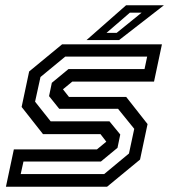

<svg xmlns="http://www.w3.org/2000/svg" viewBox="-20 -708 642 728"><path d="M2.5 0 32.5 -141.5H347.5L384.5 -172L384 -169.5L361 -199.5H143L62 -302.5L90.5 -437L215.5 -540H594L564 -398.5H254L217 -368L217.5 -371L241.5 -340.5H458.5L539.5 -237.5L511 -103L386 0ZM58.5 -48H375L469 -126L489 -219.5L427.5 -295.5H204.5L166 -343.5L176.5 -394L239.5 -446H528L538 -493.5H227.5L133.5 -416L113 -322.5L172 -248H395L436 -198L425.5 -147.5L362.5 -95.5H69ZM308 -556 458 -688H601.5L431.5 -556ZM384 -583.5H422.5L517 -660H472.5Z"/></svg>

Font: Tourney Medium
Style: Italic
Weight: 500
Italic angle: -12°
Version: Version 1.015